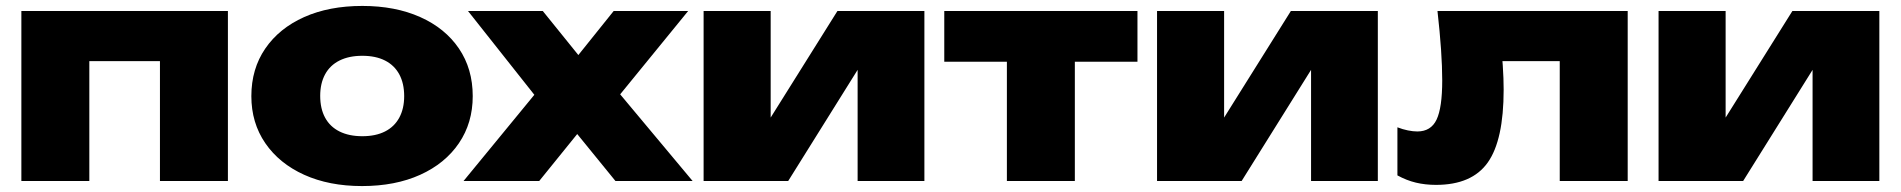

<svg xmlns="http://www.w3.org/2000/svg" viewBox="-20 -610 6405 647"><path d="M748 -573V0H519V-508L623 -404H177L281 -508V0H52V-573Z M1200 17Q1089 17 1005 -21Q921 -59 874 -127.5Q827 -196 827 -286Q827 -378 874 -446.5Q921 -515 1005 -552.5Q1089 -590 1201 -590Q1312 -590 1396 -552.5Q1480 -515 1526.5 -446.5Q1573 -378 1573 -286Q1573 -196 1526.5 -127.5Q1480 -59 1396 -21Q1312 17 1200 17ZM1201 -151Q1246 -151 1277.5 -167Q1309 -183 1325.5 -213.5Q1342 -244 1342 -286Q1342 -329 1325.5 -359.5Q1309 -390 1277.5 -406Q1246 -422 1201 -422Q1156 -422 1124 -406Q1092 -390 1075.5 -359.5Q1059 -329 1059 -287Q1059 -244 1075.5 -213.5Q1092 -183 1124 -167Q1156 -151 1201 -151Z M1542 0 1804 -319V-261L1557 -573H1809L1960 -386H1898L2048 -573H2299L2042 -258L2029 -341L2314 0H2054L1892 -199H1958L1797 0Z M2351 0V-573H2577V-127L2532 -142L2802 -573H3095V0H2870V-461L2914 -445L2636 0Z M3373 -494H3602V0H3373ZM3162 -573H3813V-402H3162Z M3879 0V-573H4105V-127L4060 -142L4330 -573H4623V0H4398V-461L4442 -445L4164 0Z M4824 -573H5465V0H5236V-508L5340 -404H4938L5035 -494Q5041 -435 5044 -390Q5047 -345 5047 -308Q5047 -138 4993.5 -62.5Q4940 13 4819 13Q4783 13 4751.5 5.5Q4720 -2 4689 -19V-181Q4707 -174 4724.5 -170.5Q4742 -167 4756 -167Q4802 -167 4821 -207Q4840 -247 4840 -339Q4840 -385 4836 -443.5Q4832 -502 4824 -573Z M5569 0V-573H5795V-127L5750 -142L6020 -573H6313V0H6088V-461L6132 -445L5854 0Z"/></svg>

Font: Unbounded ExtraBold
Style: Regular
Weight: 800
Designer: Luke Prowse, Jean-Baptiste Morizot, Fátima Lázaro, Florian Runge
Foundry: NaN
Version: Version 1.701;gftools[0.9.28.dev5+ged2979d]